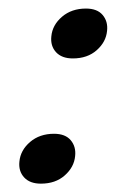

<svg xmlns="http://www.w3.org/2000/svg" viewBox="-20 -432 319 460"><path d="M78 8Q51.5 8 37.8 -7Q24 -22 26.5 -45Q29 -72 52 -91.8Q75 -111.5 109.5 -111.5Q136.5 -111.5 149.5 -96Q162.5 -80.5 160 -58Q157.5 -31.5 135.2 -11.8Q113 8 78 8ZM154.5 -292Q128 -292 114.2 -307Q100.5 -322 103 -345Q105.5 -372 128.5 -391.8Q151.5 -411.5 186 -411.5Q213 -411.5 226 -396Q239 -380.5 236.5 -358Q234 -331.5 211.8 -311.8Q189.5 -292 154.5 -292Z"/></svg>

Font: Fraunces 72pt S000
Style: Italic
Weight: 400
Italic angle: -16°
Version: Version 1.000; ttfautohint (v1.8.3)